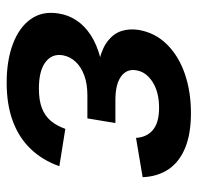

<svg xmlns="http://www.w3.org/2000/svg" viewBox="-28 -560 599 582"><g transform="rotate(90 271.0 -268.5)"><path d="M230 10.3Q162.6 10.3 112.3 -8.8Q62 -27.8 37.1 -63.2Q12.2 -98.6 20.5 -147.9Q24.9 -176.3 41 -200.9Q57.1 -225.6 85.7 -244.4Q114.3 -263.2 156.5 -274.2Q198.7 -285.2 255.9 -285.2H346.7L338.4 -234.4H268.1Q233.9 -234.4 208 -224.9Q182.1 -215.3 166.5 -198.5Q150.9 -181.6 147 -159.7Q141.6 -127 168 -107.2Q194.3 -87.4 248 -87.4Q283.2 -87.4 306.9 -96.4Q330.6 -105.5 345.7 -123.3Q360.8 -141.1 370.1 -167.5L483.4 -149.4Q465.3 -98.6 431.4 -63Q397.5 -27.3 347.2 -8.5Q296.9 10.3 230 10.3ZM253.4 -261.2Q198.7 -261.2 161.4 -270.5Q124 -279.8 102.3 -297.4Q80.6 -314.9 73.2 -338.6Q65.9 -362.3 70.3 -390.6Q79.1 -440.4 114.3 -475.8Q149.4 -511.2 203.4 -529.8Q257.3 -548.3 322.3 -548.3Q384.8 -548.3 427.2 -531Q469.7 -513.7 492.2 -481Q514.6 -448.2 516.6 -401.9L397.5 -381.8Q395.5 -414.6 373.3 -433.1Q351.1 -451.7 306.2 -451.7Q258.8 -451.7 227.8 -431.9Q196.8 -412.1 192.4 -381.3Q188 -353.5 211.4 -336.4Q234.9 -319.3 282.7 -319.3H352.5L342.8 -261.2Z"/></g></svg>

Font: Inter 17pt SemiBold
Style: Italic
Weight: 600
Italic angle: -9.3988°
Version: Version 4.001;git-66647c0bb